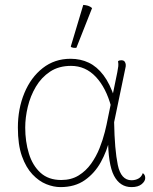

<svg xmlns="http://www.w3.org/2000/svg" viewBox="-20 -752 623 784"><path d="M227 12Q199 12 169 0Q139 -12 112.5 -40Q86 -68 69.5 -114.5Q53 -161 53 -231Q53 -308 79.5 -372Q106 -436 154.5 -474Q203 -512 268 -512Q309 -512 342.5 -496Q376 -480 402.5 -445Q429 -410 448 -352L434 -316Q413 -394 371 -438.5Q329 -483 270 -483Q220 -483 184.5 -459.5Q149 -436 126.5 -398Q104 -360 93.5 -316Q83 -272 83 -231Q83 -174 98 -125Q113 -76 145.5 -46.5Q178 -17 230 -17Q271 -17 301 -35.5Q331 -54 352 -83.5Q373 -113 386.5 -147Q400 -181 408 -213Q416 -245 420 -267L459 -457Q462 -473 463 -481.5Q464 -490 462 -502Q464 -504 467.5 -505Q471 -506 475 -506Q485 -506 489 -500.5Q493 -495 493.5 -488Q494 -481 492 -474L446 -253Q448 -141 461 -78.5Q474 -16 517 -16Q533 -16 545.5 -23Q558 -30 563 -45Q573 -39 573 -25Q573 -12 558.5 0Q544 12 517 12Q470 12 445.5 -34.5Q421 -81 421 -193L428 -185Q417 -136 392 -90.5Q367 -45 326.5 -16.5Q286 12 227 12ZM292 -557Q288 -556 279.5 -557Q271 -558 269 -562L320 -732Q331 -731 339.5 -728.5Q348 -726 356 -719Z"/></svg>

Font: Arima Thin Thin
Style: Regular
Weight: 250
Version: Version 1.100